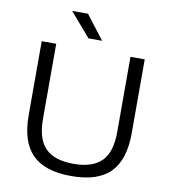

<svg xmlns="http://www.w3.org/2000/svg" viewBox="-100 -1031 1000 1127"><g transform="rotate(10 400.0 -468.0)"><path d="M401 9.5Q242 9.5 167.5 -66Q93 -141.5 93 -299.5V-740H179.5V-291Q179.5 -171.5 233.8 -117.5Q288 -63.5 401 -63.5Q513.5 -63.5 567.8 -117.5Q622 -171.5 622 -291V-740H707V-299.5Q707 -141.5 632.8 -66Q558.5 9.5 401 9.5ZM360.5 -804 238 -946H332.5L441.5 -804Z"/></g></svg>

Font: Encode Sans Expanded Expanded
Style: Regular
Weight: 400
Width: 7
Designer: Multiple Designers
Foundry: Impallari Type
Version: Version 3.000; ttfautohint (v1.8.3) -l 8 -r 50 -G 200 -x 14 